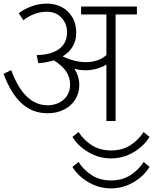

<svg xmlns="http://www.w3.org/2000/svg" viewBox="-20 -670 848 1063"><path d="M0 0ZM738 -590H620V0H569V-313Q555 -302 522 -291.5Q489 -281 455 -281Q422 -281 392 -289Q419 -247 419 -200Q419 -155 397 -119.5Q375 -84 335 -63.5Q295 -43 243 -43Q160 -43 100 -97.5Q40 -152 0 -261L42 -282Q113 -88 243 -87Q300 -88 334 -120Q368 -152 368 -202Q368 -243 345.5 -275.5Q323 -308 278 -336Q236 -323 192 -320L183 -365Q261 -366 306 -398Q351 -430 351 -491Q351 -540 320 -572.5Q289 -605 239 -605Q171 -605 109 -558L84 -597Q114 -620 154.5 -635Q195 -650 241 -650Q284 -650 320.5 -631.5Q357 -613 379.5 -576.5Q402 -540 402 -488Q402 -447 383 -413.5Q364 -380 327 -358Q351 -345 386.5 -335.5Q422 -326 455 -326Q525 -326 569 -365V-590H429V-634H738ZM381 88 415 61Q444 106 489 134.5Q534 163 595 163Q656 163 701 134.5Q746 106 775 61L808 88Q777 139 719 173Q661 207 595 207Q528 207 470 173Q412 139 381 88ZM381 254 415 227Q444 272 489 300.5Q534 329 595 329Q656 329 701 300.5Q746 272 775 227L808 254Q777 305 719 339Q661 373 595 373Q528 373 470 339Q412 305 381 254Z"/></svg>

Font: Martel Sans ExtraLight
Style: Regular
Weight: 275
Designer: Dan Reynolds and Mathieu Réguer
Foundry: Dan Reynolds and Mathieu Réguer
Version: Version 1.002; ttfautohint (v1.1) -l 5 -r 5 -G 72 -x 0 -D la